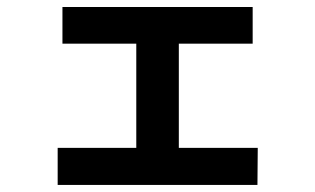

<svg xmlns="http://www.w3.org/2000/svg" viewBox="-20 -560 904 551"><path d="M145.5 -135.7H371.1V-434.6H159.2V-540H705.1V-434.6H493.2V-135.7H719.7L718.8 -29.3H145.5Z"/></svg>

Font: Pretendard GOV
Style: Bold
Weight: 700
Designer: Base glyphs from Inter by Rasmus Andersson; Hangeul glyphs from Noto Sans CJK(Source Han Sans) by Jang Soo-young and Kan
Foundry: Kil Hyung-jin
Version: Version 1.309